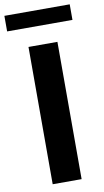

<svg xmlns="http://www.w3.org/2000/svg" viewBox="-148 -955 545 1002"><g transform="rotate(-10 124.0 -454.5)"><path d="M46.9 -727.5H200.2V0H46.9ZM-48.8 -826.7V-909.2H297.4V-826.7Z"/></g></svg>

Font: Inter Tight Stencil
Style: Bold
Weight: 700
Designer: Rasmus Andersson
Foundry: rsms
Version: Version 3.004;Glyphs 3.1.2 (3151)